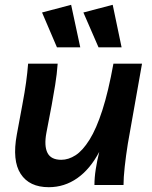

<svg xmlns="http://www.w3.org/2000/svg" viewBox="-20 -770 631 799"><path d="M183 9Q102 9 66 -46.5Q30 -102 50 -210L73 -334Q83 -387 88.5 -427Q94 -467 97 -505H220Q217 -462 209.5 -416Q202 -370 195 -332L173 -217Q163 -163 177.5 -134Q192 -105 235 -105Q265 -105 294.5 -124Q324 -143 352.5 -188.5Q381 -234 406 -311.5Q431 -389 452 -505H571L512 -172Q504 -122 499 -76Q494 -30 494 0H373Q373 -31 378.5 -66Q384 -101 393 -138Q355 -66 301.5 -28.5Q248 9 183 9ZM390 -573 327 -718 449 -750 486 -573ZM217 -573 155 -718 276 -750 314 -573Z"/></svg>

Font: Livvic SemiBold
Style: Italic
Weight: 600
Italic angle: -10°
Designer: Jacques Le Bailly, Baron von Fonthausen
Version: Version 1.001; ttfautohint (v1.8.2)